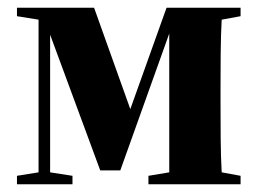

<svg xmlns="http://www.w3.org/2000/svg" viewBox="-20 -478 669 498"><path d="M24 0H168V-22L110 -31V-388L240 -36H292L419 -391V-31L365 -22V0H604V-22L555 -31C552 -82 552 -153 552 -207V-251C552 -305 552 -375 555 -427L604 -436V-458H412L318 -195L224 -458H24V-436L80 -427V-31L24 -22Z"/></svg>

Font: Source Serif 4 Display
Style: Bold
Weight: 700
Designer: Frank Grießhammer
Foundry: Adobe Systems Incorporated
Version: Version 4.004;hotconv 1.0.117;makeotfexe 2.5.65602